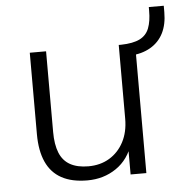

<svg xmlns="http://www.w3.org/2000/svg" viewBox="-48 -662 686 716"><g transform="rotate(-5 295.5 -304.0)"><path d="M251 8Q193 8 154.5 -13Q116 -34 97 -76Q78 -118 78 -180V-485H139V-183Q139 -136 151.5 -105Q164 -74 191 -59Q218 -44 259 -44Q304 -44 338 -64.5Q372 -85 391.5 -122Q411 -159 411 -209V-485H472V0H413V-117H425Q406 -56 359 -24Q312 8 251 8ZM448 -441 420 -462V-485Q465 -486 490 -498.5Q515 -511 525 -537Q535 -563 535 -602V-616H591V-592Q591 -546 574.5 -513.5Q558 -481 526 -462.5Q494 -444 448 -441Z"/></g></svg>

Font: Nunito Sans 12pt ExtraLight Light
Style: Regular
Weight: 300
Version: Version 3.101;gftools[0.9.27]